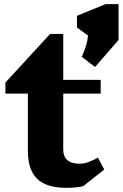

<svg xmlns="http://www.w3.org/2000/svg" viewBox="-20 -893 590 923"><path d="M380 2Q346 10 299 10Q203 10 158.5 -33.5Q114 -77 114 -168V-443H6V-496L221 -730H284V-509H464V-443H284V-175Q284 -106 362 -106Q382 -106 401.5 -112.5Q421 -119 451 -135L481 -78ZM550 -701 437 -571 373 -620Q399 -675 403 -722L350 -761V-817L487 -873H550Z"/></svg>

Font: InknutAntiqua
Style: Bold
Weight: 700
Designer: Claus Eggers Srensen
Foundry: Claus Eggers Srensen
Version: Version 1.000; ttfautohint (v1.2) -l 7 -r 28 -G 50 -x 13 -D 